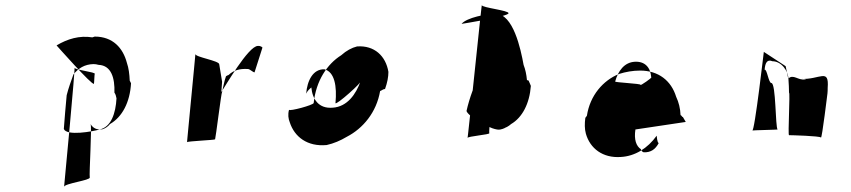

<svg xmlns="http://www.w3.org/2000/svg" viewBox="-20 -660 3280 740"><path d="M198 -485C198 -485 335 -330 342 -337C343 -338 344 -374 345 -375C352 -382 262 -391 267 -400C272 -411 227 60 227 60C228 47 329 35 326 24C323 13 335 -174 329 -182C338 -167 352 -158 376 -162C387 -166 397 -173 404 -182C451 -209 481 -266 485 -339C483 -343 482 -346 480 -349C479 -374 476 -398 469 -418C454 -475 415 -519 345 -519C341 -518 339 -517 336 -516C286 -524 240 -510 198 -485ZM364 -161C337 -153 237 -135 226 -163C227 -184 235 -271 237 -293C244 -321 254 -348 263 -373C282 -397 306 -412 340 -413C346 -413 354 -412 360 -410C409 -408 423 -359 421 -303C425 -298 428 -288 429 -281C426 -223 408 -170 364 -161Z M974 -483C937 -483 846 -324 833 -305L836 -345L825 -412C826 -426 731 -440 733 -452C734 -455 700 -109 701 -112C702 -116 806 -120 809 -123C811 -126 833 -304 836 -306C840 -322 844 -347 851 -366C854 -368 857 -370 861 -371C880 -389 903 -396 936 -394C944 -393 954 -382 961 -381L991 -475C994 -476 986 -484 974 -483Z M1189 -263C1188 -255 1095 -230 1094 -237C1089 -219 1091 -203 1097 -188C1115 -133 1164 -94 1239 -101C1266 -107 1292 -118 1317 -133C1379 -165 1431 -227 1445 -309C1451 -311 1457 -317 1464 -317C1473 -342 1477 -364 1477 -383C1467 -444 1423 -486 1356 -481C1336 -476 1315 -465 1295 -447C1241 -413 1198 -349 1189 -263ZM1273 -263C1272 -250 1382 -348 1370 -348C1352 -296 1318 -249 1263 -245C1207 -240 1184 -279 1180 -323C1171 -315 1165 -310 1160 -299C1164 -349 1186 -394 1230 -393C1270 -383 1279 -327 1273 -263Z M1759 -568C1759 -568 1939 -596 1940 -609C1941 -620 1839 -630 1837 -640C1836 -643 1783 -125 1782 -128C1780 -135 1870 -141 1866 -147C1864 -150 1869 -190 1866 -193C1861 -198 1857 -202 1851 -205C1862 -180 1882 -163 1915 -164C1929 -167 1940 -173 1950 -182C1993 -207 2021 -261 2026 -329C2023 -336 2020 -344 2017 -350C2015 -349 2013 -352 2011 -351C2009 -373 2005 -392 1998 -410C1987 -471 1958 -607 1890 -607C1856 -607 1778 -592 1759 -568ZM1909 -161C1955 -170 1971 -221 1974 -281C1973 -288 1970 -298 1966 -303C1968 -360 1955 -408 1905 -410C1872 -412 1849 -400 1831 -377C1810 -338 1789 -282 1778 -232C1785 -210 1881 -153 1909 -161Z M2511 -137C2511 -137 2513 -108 2519 -109C2506 -84 2488 -72 2461 -73C2456 -74 2452 -79 2450 -85C2432 -97 2423 -122 2429 -161L2623 -190C2620 -196 2615 -203 2612 -209C2609 -208 2606 -217 2603 -216C2602 -242 2596 -266 2586 -287C2567 -349 2518 -388 2447 -388C2419 -388 2391 -383 2366 -375C2304 -350 2254 -292 2242 -214C2240 -211 2238 -208 2236 -206C2233 -184 2233 -163 2238 -145C2254 -88 2303 -50 2373 -55C2427 -58 2476 -88 2511 -137ZM2490 -362C2496 -362 2447 -328 2449 -333C2451 -338 2347 -342 2351 -346C2362 -386 2386 -420 2427 -422C2465 -424 2487 -401 2490 -362Z M2957 -424C2990 -424 3019 -389 3019 -352C3020 -337 3021 -320 3021 -303C3026 -305 3016 -139 3021 -139C3030 -139 3140 -136 3144 -130C3148 -123 3170 -309 3169 -298C3170 -308 3170 -312 3170 -321C3176 -400 3140 -352 3067 -356C3067 -356 3096 -356 3083 -354C3056 -349 3038 -376 3018 -357L3008 -405L2924 -460C2926 -481 2888 -145 2879 -157C2878 -158 2979 -160 2977 -161C2968 -170 2971 -340 2953 -340C2942 -340 2936 -396 2927 -391C2929 -420 2938 -432 2957 -424Z"/></svg>

Font: Ugly Stick
Style: It
Weight: 400
Designer: Stig
Foundry: Cannot Into Space Fonts
Version: Version 0.99